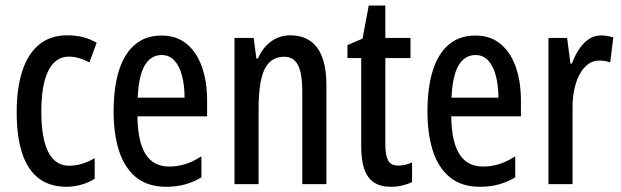

<svg xmlns="http://www.w3.org/2000/svg" viewBox="-20 -679 2290 708"><path d="M225.6 9.8Q164.1 9.8 123.3 -21Q82.5 -51.8 62 -113Q41.5 -174.3 41.5 -266.1Q41.5 -353 62 -416.5Q82.5 -480 124 -514.4Q165.5 -548.8 228 -548.8Q261.2 -548.8 287.4 -541.7Q313.5 -534.7 336.4 -521.5L309.6 -448.7Q290 -459.5 271.2 -464.8Q252.4 -470.2 234.4 -470.2Q201.2 -470.2 178.5 -447.3Q155.8 -424.3 144 -379.2Q132.3 -334 132.3 -266.6Q132.3 -201.2 143.8 -157Q155.3 -112.8 178.2 -90.3Q201.2 -67.9 235.4 -67.9Q258.3 -67.9 282 -75Q305.7 -82 329.1 -95.7V-20Q307.1 -5.4 278.8 2.2Q250.5 9.8 225.6 9.8Z M575.7 -547.9Q631.8 -547.9 669.2 -516.4Q706.5 -484.9 725.1 -430.9Q743.7 -377 743.7 -308.6V-250H486.8Q487.8 -157.2 516.6 -111.1Q545.4 -64.9 604 -64.9Q634.3 -64.9 662.8 -73.7Q691.4 -82.5 722.7 -102.5V-24.9Q693.4 -7.3 661.4 1.2Q629.4 9.8 593.3 9.8Q524.4 9.8 481.4 -25.6Q438.5 -61 418.7 -123.5Q398.9 -186 398.9 -266.6Q398.9 -356.9 418.9 -419.7Q439 -482.4 478.3 -515.1Q517.6 -547.9 575.7 -547.9ZM576.2 -476.1Q536.6 -476.1 513.9 -438Q491.2 -399.9 487.8 -318.8H660.6Q660.6 -362.3 651.6 -398.2Q642.6 -434.1 623.8 -455.1Q605 -476.1 576.2 -476.1Z M1050.8 -548.8Q1115.7 -548.8 1149.7 -502.9Q1183.6 -457 1183.6 -364.3V0H1094.7V-343.8Q1094.7 -406.7 1079.1 -438.2Q1063.5 -469.7 1028.3 -469.7Q978.5 -469.7 956.1 -424.6Q933.6 -379.4 933.6 -277.3V0H844.7V-539.1H915.5L925.3 -463.4H931.2Q942.4 -489.7 960 -508.8Q977.5 -527.8 1000.5 -538.3Q1023.4 -548.8 1050.8 -548.8Z M1448.2 -68.4Q1460.9 -68.4 1473.9 -71.3Q1486.8 -74.2 1499.5 -80.1V-7.8Q1482.9 0.5 1463.4 5.1Q1443.8 9.8 1420.4 9.8Q1382.8 9.8 1358.6 -6.6Q1334.5 -22.9 1323.2 -55.9Q1312 -88.9 1312 -138.7V-464.8H1261.2V-512.7L1316.9 -536.6L1339.8 -658.7H1400.9V-539.1H1493.7V-464.8H1400.9V-146.5Q1400.9 -107.4 1410.9 -87.9Q1420.9 -68.4 1448.2 -68.4Z M1732.9 -547.9Q1789.1 -547.9 1826.4 -516.4Q1863.8 -484.9 1882.3 -430.9Q1900.9 -377 1900.9 -308.6V-250H1644Q1645 -157.2 1673.8 -111.1Q1702.6 -64.9 1761.2 -64.9Q1791.5 -64.9 1820.1 -73.7Q1848.6 -82.5 1879.9 -102.5V-24.9Q1850.6 -7.3 1818.6 1.2Q1786.6 9.8 1750.5 9.8Q1681.6 9.8 1638.7 -25.6Q1595.7 -61 1575.9 -123.5Q1556.2 -186 1556.2 -266.6Q1556.2 -356.9 1576.2 -419.7Q1596.2 -482.4 1635.5 -515.1Q1674.8 -547.9 1732.9 -547.9ZM1733.4 -476.1Q1693.8 -476.1 1671.1 -438Q1648.4 -399.9 1645 -318.8H1817.9Q1817.9 -362.3 1808.8 -398.2Q1799.8 -434.1 1781 -455.1Q1762.2 -476.1 1733.4 -476.1Z M2195.8 -548.3Q2207 -548.3 2218 -546.6Q2229 -544.9 2241.7 -541L2230 -448.7Q2220.7 -452.6 2210.7 -454.1Q2200.7 -455.6 2188.5 -455.6Q2166.5 -455.6 2148.4 -442.1Q2130.4 -428.7 2117.4 -404.8Q2104.5 -380.9 2097.7 -348.9Q2090.8 -316.9 2091.3 -279.3V0H2002.4V-539.1H2071.3L2083.5 -444.8H2088.9Q2100.1 -474.6 2115.5 -497.8Q2130.9 -521 2151.1 -534.7Q2171.4 -548.3 2195.8 -548.3Z"/></svg>

Font: Open Sans Condensed Medium
Style: Regular
Weight: 500
Width: 3
Designer: Monotype Design Team
Foundry: Monotype Imaging Inc.
Version: Version 3.000